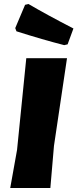

<svg xmlns="http://www.w3.org/2000/svg" viewBox="-20 -937 386 957"><path d="M122 -917Q214 -863 346 -795L317 -716L300 -712Q194 -739 62 -781L56 -797L105 -913ZM314 -647 249 -210 231 0H31L65 -190L111 -647Z"/></svg>

Font: Alegreya Sans SC Black
Style: Italic
Weight: 900
Italic angle: -7°
Designer: Juan Pablo del Peral
Foundry: Huerta Tipografica
Version: Version 2.007